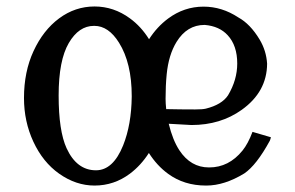

<svg xmlns="http://www.w3.org/2000/svg" viewBox="-20 -558 906 590"><path d="M53.7 -256.8Q53.7 -337.4 83 -400.9Q112.8 -465.3 161.6 -501.5Q210.9 -538.1 270.5 -538.1Q329.6 -538.1 379.4 -501.5Q413.6 -476.6 438 -437.5Q462.4 -475.6 496.6 -501Q545.9 -537.6 605.5 -537.6Q662.1 -537.6 712.4 -504.4Q749 -484.4 777.8 -436.5Q798.3 -402.3 800.8 -362.3Q800.3 -275.9 723.1 -220.7Q657.7 -173.8 568.4 -173.8Q567.4 -173.8 498.5 -177.7Q510.7 -127.4 531.2 -96.2Q565.9 -43.5 622.1 -43.5H623Q683.1 -43.5 725.1 -95.2Q742.2 -116.2 755.9 -152.8L812.5 -136.2Q810.5 -128.4 809.1 -125.5Q768.1 -50.3 730.5 -24.9Q669.4 12.2 614.3 12.2H612.8Q545.9 12.2 496.6 -23.9Q462.4 -48.8 437.5 -87.9Q413.1 -49.8 379.4 -24.4Q330.6 12.2 270.5 12.2Q213.4 12.2 161.6 -24.4Q111.8 -59.6 82.5 -122.6Q53.7 -184.6 53.7 -256.8ZM160.2 -264.6Q160.2 -155.8 184.6 -102.5Q215.8 -34.7 274.9 -34.7Q327.6 -34.7 358.4 -111.3Q383.8 -174.8 384.8 -260.7V-262.7Q384.8 -364.3 345.7 -426.8Q313.5 -478.5 270 -478.5H268.6Q222.2 -478.5 191.4 -425.8Q160.2 -372.6 160.2 -264.6ZM709 -362.8Q709 -418 679.7 -449.7Q654.3 -477.5 609.4 -481.4H608.4Q554.7 -481.4 522.5 -429.2Q498 -389.2 492.2 -329.6Q488.8 -294.9 488.8 -254.4Q488.8 -240.7 490.7 -222.7Q535.2 -221.7 579.6 -221.7Q602.5 -221.7 612.3 -224.1Q661.6 -236.3 680.7 -265.1Q709 -312.5 709 -362.8Z"/></svg>

Font: Modern Antiqua
Style: Regular
Weight: 500
Version: Version 1.0